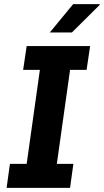

<svg xmlns="http://www.w3.org/2000/svg" viewBox="-20 -909 503 929"><path d="M12 0 28 -116H109L173 -571H92L109 -686H416L399 -571H319L255 -116H335L319 0ZM221 -752 334 -889H462L463 -886L328 -752Z"/></svg>

Font: Chivo SemiBold
Style: Italic
Weight: 600
Italic angle: -8.05°
Designer: Hector Gatti
Foundry: Omnibus-Type
Version: Version 2.002